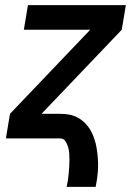

<svg xmlns="http://www.w3.org/2000/svg" viewBox="-20 -540 540 749"><path d="M240 189Q243 176 245 163Q247 150 248 136.5Q249 123 250 110Q251 97 251 84Q251 71 250 58Q249 45 245.5 33Q242 21 235 10.5Q228 0 215 0H3L19 -96L332 -424H73L89 -520H471L455 -424L142 -96H215Q234 -96 252 -92.5Q270 -89 285.5 -80Q301 -71 313.5 -58Q326 -45 334.5 -29.5Q343 -14 348.5 3Q354 20 357 38Q360 56 361.5 75Q363 94 362.5 113Q362 132 359.5 151Q357 170 353 189Z"/></svg>

Font: Iosevka
Style: Bold Italic
Weight: 700
Italic angle: -9°
Monospace: yes
Designer: Belleve Invis
Foundry: Belleve Invis
Version: Version 32.5.0; ttfautohint (v1.8.4)